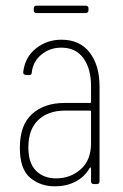

<svg xmlns="http://www.w3.org/2000/svg" viewBox="-20 -649 432 677"><path d="M331 -343V-10Q331 0 321 0H311Q301 0 301 -10V-55Q301 -58 299 -58.5Q297 -59 296 -56Q277 -24 245 -8Q213 8 174 8Q122 8 86 -22.5Q50 -53 50 -128Q50 -208 93 -247Q136 -286 208 -286H297Q301 -286 301 -290V-345Q301 -407 274 -444Q247 -481 196 -481Q156 -481 126 -456.5Q96 -432 92 -393Q92 -384 82 -384L71 -385Q66 -385 63.5 -388Q61 -391 62 -396Q68 -447 106.5 -478Q145 -509 197 -509Q261 -509 296 -464Q331 -419 331 -343ZM301 -144V-255Q301 -259 297 -259H209Q150 -259 115 -226Q80 -193 80 -129Q80 -74 107 -47Q134 -20 178 -20Q228 -20 264.5 -52Q301 -84 301 -144ZM99 -613V-619Q99 -629 109 -629H282Q292 -629 292 -619V-613Q292 -603 282 -603H109Q99 -603 99 -613Z"/></svg>

Font: Barlow Condensed Thin
Style: Regular
Weight: 250
Width: 3
Designer: Jeremy Tribby
Foundry: Tribby Type
Version: Version 1.408